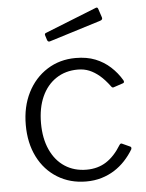

<svg xmlns="http://www.w3.org/2000/svg" viewBox="-54 -799 648 852"><g transform="rotate(-5 270.0 -372.5)"><path d="M296 -540Q346 -540 383.5 -525Q421 -510 450 -483.5Q479 -457 499 -423Q504 -413 496 -410L454 -396Q447 -393 442 -401Q419 -432 397 -450.5Q375 -469 352 -478.5Q329 -488 301 -488Q246 -488 204.5 -460.5Q163 -433 140.5 -383Q118 -333 118 -265Q118 -197 141 -146.5Q164 -96 205.5 -69Q247 -42 302 -42Q352 -42 389.5 -66Q427 -90 457 -139Q460 -143 462.5 -144Q465 -145 469 -143L504 -127Q510 -124 507 -115Q491 -88 469.5 -65Q448 -42 422 -25.5Q396 -9 364.5 0.5Q333 10 296 10Q224 10 168 -24.5Q112 -59 81 -120.5Q50 -182 50 -263Q50 -344 81.5 -406.5Q113 -469 169 -504.5Q225 -540 296 -540ZM415 -749 428 -710Q432 -699 419 -695L191 -624Q186 -622 182.5 -623.5Q179 -625 177 -630L171 -649Q167 -659 174 -662L405 -754Q412 -757 415 -749Z"/></g></svg>

Font: Libre Franklin Thin Light
Style: Regular
Weight: 300
Version: Version 3.000